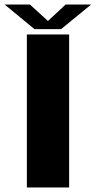

<svg xmlns="http://www.w3.org/2000/svg" viewBox="-36 -827 422 847"><path d="M82.5 0V-675H269V0ZM116 -698.5 -15.5 -807H96L175.5 -734.5L253.5 -807H366L233.5 -698.5Z"/></svg>

Font: Anybody ExtraExpanded Regular
Style: Bold
Weight: 700
Width: 8
Designer: Tyler Finck
Foundry: Etcetera Type Company
Version: Version 1.010; ttfautohint (v1.8.3) -l 8 -r 50 -G 200 -x 14 